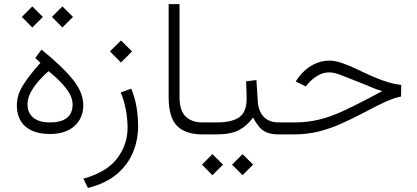

<svg xmlns="http://www.w3.org/2000/svg" viewBox="-20 -658 2042 940"><path d="M183.1 -415Q282.7 -335 335.2 -270.5Q387.7 -206.1 387.7 -143.6Q387.7 -79.1 344 -40.5Q300.3 -2 225.1 -2Q147.9 -2 105.2 -38.1Q62.5 -74.2 62.5 -143.6Q62.5 -192.9 93.5 -241.9Q124.5 -291 178.2 -350.6L152.8 -374ZM217.8 -309.6Q170.4 -268.1 142.6 -226.8Q114.7 -185.5 114.7 -146Q114.7 -105.5 143.1 -82Q171.4 -58.6 224.6 -58.6Q278.3 -58.6 306.9 -80.3Q335.4 -102.1 335.4 -146.5Q335.4 -184.6 303.2 -225.8Q271 -267.1 217.8 -309.6ZM234.4 -575.2 285.6 -626.5 337.4 -575.2 285.6 -523.4ZM86.9 -575.2 138.2 -626.5 189.9 -575.2 138.2 -523.4Z M518.1 -406.2 572.3 -460 626.5 -406.2 572.3 -352.1ZM622.6 -224.1Q641.1 -178.7 648.7 -132.3Q656.2 -85.9 656.2 -40.5Q656.2 26.9 631.1 87.9Q606 148.9 551.8 194.6Q497.6 240.2 410.6 262.2L388.2 216.8Q502 185.1 553.2 117.9Q604.5 50.8 604.5 -32.7Q604.5 -73.2 596.7 -117.2Q588.9 -161.1 571.3 -205.6Z M985.8 0H971.2Q888.2 0 846.9 -41.5Q805.7 -83 805.7 -183.1V-637.7H858.9V-182.6Q858.9 -116.7 888.9 -87.6Q918.9 -58.6 971.2 -58.6H985.8Z M1360.4 0H1345.7Q1307.1 0 1284.4 -10.3Q1261.7 -20.5 1247.1 -39.1Q1232.4 -57.6 1218.8 -82.5Q1191.4 -43.9 1151.6 -22Q1111.8 0 1039.1 0H966.3V-58.6H1040Q1114.7 -58.6 1150.9 -83.7Q1187 -108.9 1187.5 -174.3Q1187.5 -195.3 1186.5 -217.5Q1185.5 -239.7 1184.6 -259.8L1235.4 -266.1L1242.2 -160.6Q1245.6 -112.8 1271.7 -85.7Q1297.9 -58.6 1345.7 -58.6H1360.4ZM1116.2 147.9 1167.5 96.7 1219.2 147.9 1167.5 199.7ZM968.8 147.9 1020 96.7 1071.8 147.9 1020 199.7Z M1340.8 0V-58.6H1420.4Q1485.8 -58.6 1542.2 -72.5Q1598.6 -86.4 1656.2 -112.8Q1713.9 -139.2 1782.2 -175.3L1851.6 -211.9Q1831.1 -218.3 1821.3 -221.7Q1811.5 -225.1 1803 -228.8Q1794.4 -232.4 1778.3 -239.3Q1762.2 -246.1 1728.5 -259.3Q1679.2 -279.3 1646.5 -291.5Q1613.8 -303.7 1592.3 -303.7Q1562.5 -303.7 1537.1 -288.8Q1511.7 -273.9 1492.2 -252.9L1476.6 -234.9L1427.7 -259.3L1445.3 -284.2Q1474.1 -320.3 1512 -340.8Q1549.8 -361.3 1592.8 -361.3Q1620.1 -361.3 1655.8 -349.1Q1691.4 -336.9 1734.4 -315.9Q1804.7 -281.7 1853.8 -264.2Q1902.8 -246.6 1944.3 -242.2L1943.4 -185.5Q1912.6 -179.7 1872.1 -161.9Q1831.5 -144 1764.2 -107.9Q1704.6 -76.7 1649.9 -52.2Q1595.2 -27.8 1539.1 -13.9Q1482.9 0 1418.9 0Z"/></svg>

Font: Vazir Thin UI
Style: Thin-UI
Weight: 100
Designer: Saber Rastikerdar
Foundry: Saber Rastikerdar
Version: Version 30.0.0